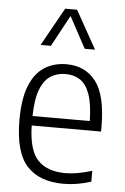

<svg xmlns="http://www.w3.org/2000/svg" viewBox="-56 -849 583 899"><g transform="rotate(5 235.0 -399.0)"><path d="M276 9.5Q163 9.5 104.2 -54.8Q45.5 -119 45.5 -271Q45.5 -370 70.2 -431.5Q95 -493 139.5 -521.2Q184 -549.5 243 -549.5Q331 -549.5 381 -484.8Q431 -420 431 -270V-249.5H105Q107.5 -133 151.8 -87Q196 -41 282 -41Q335 -41 406 -63V-12Q370 -0.5 338.5 4.5Q307 9.5 276 9.5ZM242.5 -503.5Q203 -503.5 172.5 -484.2Q142 -465 124.2 -419.5Q106.5 -374 105 -294H374Q372.5 -374 356.2 -419.5Q340 -465 311 -484.2Q282 -503.5 242.5 -503.5ZM113.5 -629 213.5 -808H269.5L369.5 -629H321L241.5 -776L162 -629Z"/></g></svg>

Font: Encode Sans SemiCondensed SemiCondensed Light
Style: Regular
Weight: 300
Width: 4
Designer: Multiple Designers
Foundry: Impallari Type
Version: Version 3.000; ttfautohint (v1.8.3) -l 8 -r 50 -G 200 -x 14 